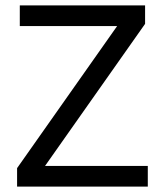

<svg xmlns="http://www.w3.org/2000/svg" viewBox="-20 -688 608 708"><path d="M43 0V-68L412 -592H53V-668H515V-600L146 -76H525V0Z"/></svg>

Font: Gantari
Style: Regular
Weight: 400
Designer: Anugrah Pasau
Foundry: Lafontype
Version: Version 1.000; ttfautohint (v1.8.4)